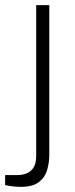

<svg xmlns="http://www.w3.org/2000/svg" viewBox="-58 -546 293 748"><path d="M22 182Q10 182 -0.5 181Q-11 180 -20.5 178.5Q-30 177 -38 175V136H9Q44 136 63.5 118Q83 100 83 62V-526H134V57Q134 86 126 115Q118 144 94 163Q70 182 22 182Z"/></svg>

Font: Archivo Expanded Thin
Style: Regular
Weight: 250
Width: 7
Designer: Hector Gatti
Foundry: Omnibus-Type
Version: Version 2.001